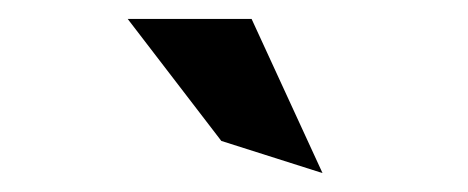

<svg xmlns="http://www.w3.org/2000/svg" viewBox="-20 -777 495 203"><path d="M321 -594 246 -757H115L214 -628Z"/></svg>

Font: Charger Monospace
Style: Regular
Weight: 400
Designer: Jasper
Foundry: Cannot Into Space Fonts
Version: Version 0.980